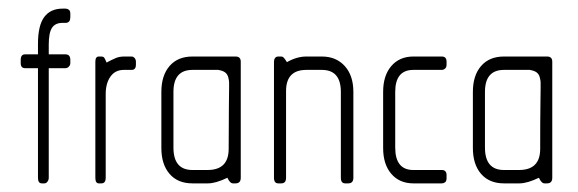

<svg xmlns="http://www.w3.org/2000/svg" viewBox="-20 -425 1339 445"><path d="M132 -267H93V-13Q93 -8 90 -4Q87 0 83 0H77Q68 0 68 -13V-267H38Q28 -267 28 -279V-286Q28 -299 38 -299H68V-323Q68 -366 82.5 -385.5Q97 -405 125 -405H132Q136 -405 139.5 -402.5Q143 -400 143 -393V-387Q143 -378 140 -375Q137 -372 132 -372H125Q108 -372 100.5 -360.5Q93 -349 93 -322V-299H132Q143 -299 143 -286V-279Q143 -274 139.5 -270.5Q136 -267 132 -267Z M285 -263H267Q247 -263 236 -247.5Q225 -232 225 -207V-13Q225 0 215 0H209Q201 0 201 -13V-282Q201 -294 209 -294H215Q219 -294 221 -292Q223 -290 227 -280Q240 -287 248.5 -290.5Q257 -294 268 -294H285Q289 -294 292 -290.5Q295 -287 295 -282V-275Q295 -263 285 -263Z M526 0H520Q513 0 507 -13Q480 0 462 0H426Q392 0 373 -22Q354 -44 354 -82V-212Q354 -250 373 -272Q392 -294 426 -294H526Q538 -294 538 -282V-13Q538 0 526 0ZM511 -234Q511 -238 509 -246Q507 -253 502 -257Q497 -261 486 -263H426Q382 -263 382 -212V-83Q382 -31 426 -31H461Q510 -31 510 -80Q510 -148 510.5 -179Q511 -210 511 -221Z M787 0H780Q770 0 770 -13V-212Q770 -263 726 -263H690Q643 -263 643 -214V-13Q643 0 632 0H625Q615 0 615 -13V-282Q615 -287 617.5 -290.5Q620 -294 625 -294H632Q635 -294 637.5 -291.5Q640 -289 645 -281Q668 -294 690 -294H726Q759 -294 779 -272Q799 -250 799 -212V-13Q799 0 787 0Z M1004 0H938Q906 0 887 -22Q868 -44 868 -82V-212Q868 -250 887 -272Q906 -294 938 -294H1004Q1015 -294 1015 -282V-275Q1015 -269 1011.5 -266Q1008 -263 1004 -263H938Q896 -263 896 -212V-83Q896 -31 938 -31H1004Q1015 -31 1015 -19V-12Q1015 -5 1011.5 -2.5Q1008 0 1004 0Z M1248 0H1242Q1235 0 1229 -13Q1202 0 1184 0H1148Q1114 0 1095 -22Q1076 -44 1076 -82V-212Q1076 -250 1095 -272Q1114 -294 1148 -294H1248Q1260 -294 1260 -282V-13Q1260 0 1248 0ZM1233 -234Q1233 -238 1231 -246Q1229 -253 1224 -257Q1219 -261 1208 -263H1148Q1104 -263 1104 -212V-83Q1104 -31 1148 -31H1183Q1232 -31 1232 -80Q1232 -148 1232.5 -179Q1233 -210 1233 -221Z"/></svg>

Font: Chathura
Style: Regular
Weight: 300
Designer: Appaji Ambarisha Darbha
Foundry: Aditya Fonts
Version: Version 1.00 2015